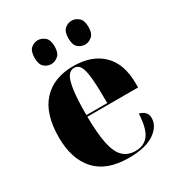

<svg xmlns="http://www.w3.org/2000/svg" viewBox="-182 -877 927 1003"><g transform="rotate(-30 281.0 -375.5)"><path d="M303 10Q170 10 104 -62.5Q38 -135 38 -266Q38 -407 104 -479Q170 -551 289 -551Q400 -551 463.5 -489.5Q527 -428 527 -309V-285H221Q222 -182 235 -120.5Q248 -59 276.5 -31.5Q305 -4 351 -4Q403 -4 430.5 -40.5Q458 -77 462 -165Q483 -160 496 -147Q509 -134 509 -112Q509 -62 456.5 -26Q404 10 303 10ZM347 -295Q347 -390 342 -443.5Q337 -497 324.5 -519Q312 -541 288 -541Q265 -541 250.5 -519Q236 -497 228.5 -443.5Q221 -390 221 -295ZM401 -617Q377 -617 358.5 -633Q340 -649 340 -688Q340 -729 358.5 -745Q377 -761 401 -761Q422 -761 441.5 -745Q461 -729 461 -688Q461 -649 441.5 -633Q422 -617 401 -617ZM196 -617Q173 -617 154.5 -633Q136 -649 136 -688Q136 -729 154.5 -745Q173 -761 196 -761Q218 -761 237.5 -745Q257 -729 257 -688Q257 -649 237.5 -633Q218 -617 196 -617Z"/></g></svg>

Font: Noto Serif Display SemiCondensed Black
Style: Regular
Weight: 900
Width: 4
Designer: Monotype Design Team
Foundry: Monotype Imaging Inc.
Version: Version 2.009